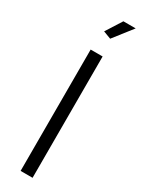

<svg xmlns="http://www.w3.org/2000/svg" viewBox="-240 -945 728 973"><g transform="rotate(30 124.0 -458.5)"><path d="M147 -807 233 -917H161L102 -824ZM89 0H159V-710H89Z"/></g></svg>

Font: FIGSv2-sans-serif
Style: Regular
Weight: 400
Designer: Matt McInerney, Pablo Impallari, Rodrigo Fuenzalida,Mirko Velimirovic
Foundry: Matt McInerney, Pablo Impallari, Rodrigo Fuenzalida
Version: Version 4.021;hotconv 1.0.109;makeotfexe 2.5.65596